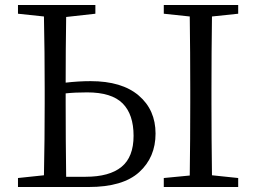

<svg xmlns="http://www.w3.org/2000/svg" viewBox="-20 -749 1025 769"><path d="M245 -41H323Q418 -41 466.5 -80.5Q515 -120 515 -205Q515 -291 471 -335Q427 -379 329 -379Q280 -379 243 -375V-337Q243 -189 245 -41ZM362 -694 245 -681Q243 -552 243 -418Q295 -424 343 -424Q468 -424 535.5 -366.5Q603 -309 603 -214Q603 -119 537.5 -59.5Q472 0 335 0H52V-36L156 -47Q159 -192 159 -337V-392Q159 -538 156 -683L52 -694V-729H362ZM934 -694 829 -683Q827 -541 827 -392V-337Q827 -193 829 -47L934 -36V0H636V-36L740 -46Q742 -190 742 -337V-392Q742 -538 740 -683L636 -694V-729H934Z"/></svg>

Font: Han-Nom Khai
Style: Regular
Weight: 400
Version: Version 1.200;June 22, 2023;FontCreator 14.0.0.2814 64-bit